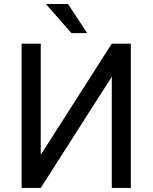

<svg xmlns="http://www.w3.org/2000/svg" viewBox="-20 -926 753 946"><path d="M530.8 -710.9H624.5V0H530.8V-547.9L180.7 0H86.4V-710.9H180.7V-163.1ZM409.7 -762.7H332L206.1 -906.2H314.9Z"/></svg>

Font: RobotoInd
Style: Regular
Weight: 400
Designer: Google
Version: Version 2.001101; 2014